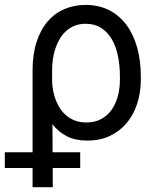

<svg xmlns="http://www.w3.org/2000/svg" viewBox="-64 -573 655 796"><path d="M71 123.6H-44V58.2H71V-279.8Q71 -348.7 87.9 -399.9Q104.8 -451 134.2 -484.9Q163.7 -518.8 204 -535.7Q244.3 -552.6 291.2 -552.6Q345.2 -552.6 387.6 -531.2Q430 -509.9 459.3 -471.1Q488.6 -432.2 504.3 -377.1Q519.9 -322.1 519.9 -254.3V-244.3Q519.9 -188.9 504.4 -142.2Q489 -95.5 460.2 -61.8Q431.5 -28.1 390.4 -9.1Q349.4 9.9 298.3 9.9Q248.9 9.9 213.8 -7.8Q178.6 -25.6 153.4 -57.9L154.1 58.2H268.5V123.6H154.5L154.8 203.1H71ZM152.3 -228.7Q153.4 -211.6 157.1 -193Q160.9 -174.4 168.1 -156.1Q175.4 -137.8 186.4 -121.4Q197.4 -105.1 212.9 -92.5Q228.3 -79.9 248.4 -72.6Q268.5 -65.3 294 -65.3Q329.9 -65.3 356 -79.7Q382.1 -94.1 399.3 -118.6Q416.5 -143.1 424.9 -175.6Q433.2 -208.1 433.2 -244.3V-254.3Q433.2 -301.1 424.9 -341.4Q416.5 -381.7 399 -411.2Q381.4 -440.7 354.8 -457.6Q328.1 -474.4 291.2 -474.4Q266.3 -474.4 246.3 -466.6Q226.2 -458.8 210.8 -445Q195.3 -431.1 184.1 -412.5Q172.9 -393.8 165.7 -372.3Q158.4 -350.9 155.2 -327.6Q152 -304.3 152 -281.2Z"/></svg>

Font: Fast_Sans
Style: Regular
Weight: 400
Designer: Rasmus Andersson
Foundry: rsms
Version: Version 3.018;git-588b23468